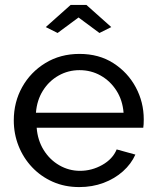

<svg xmlns="http://www.w3.org/2000/svg" viewBox="-20 -750 631 780"><path d="M302 10Q243 10 194.5 -11.5Q146 -33 110.5 -70.5Q75 -108 55.5 -157Q36 -206 36 -261Q36 -335 70 -396Q104 -457 164.5 -494Q225 -531 303 -531Q382 -531 440.5 -493.5Q499 -456 531.5 -395.5Q564 -335 564 -265Q564 -255 563.5 -245.5Q563 -236 562 -231H129Q133 -180 157.5 -140.5Q182 -101 221 -78.5Q260 -56 305 -56Q353 -56 395.5 -80Q438 -104 454 -143L530 -122Q513 -84 479.5 -54Q446 -24 400.5 -7Q355 10 302 10ZM126 -292H482Q478 -343 453 -382Q428 -421 389 -443Q350 -465 303 -465Q257 -465 218 -443Q179 -421 154.5 -382Q130 -343 126 -292ZM166 -640 267 -730H331L432 -640L384 -616L299 -679L214 -616Z"/></svg>

Font: Raleway Thin Medium
Style: Regular
Weight: 500
Version: Version 4.026